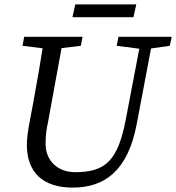

<svg xmlns="http://www.w3.org/2000/svg" viewBox="-20 -837 800 872"><path d="M203 -614H222L347 -629L355 -670H90L82 -629L203 -614ZM310 15C456 15 561 -62 601 -274L676 -670H623L552 -298C516 -108 460 -55 321 -55C248 -55 187 -101 187 -185C187 -232 193 -256 198 -282L269 -670H182C166 -567 148 -463 129 -360L115 -286C108 -249 102 -212 102 -179C102 -54 175 15 310 15ZM626 -614H646L751 -629L760 -670H518L510 -629L626 -614ZM309 -759H586L599 -817H322L309 -759Z"/></svg>

Font: Source Serif 4 Variable
Style: Italic
Weight: 400
Italic angle: -12°
Designer: Frank Grießhammer
Foundry: Adobe Systems Incorporated
Version: Version 4.004;hotconv 1.0.116;makeotfexe 2.5.65601